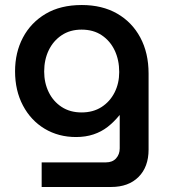

<svg xmlns="http://www.w3.org/2000/svg" viewBox="-20 -542 677 765"><path d="M146 203V105H402Q428 105 442.5 89Q457 73 457 49V-83H456Q434 -56 409 -36.5Q384 -17 352.5 -6.5Q321 4 283 4Q213 4 158 -29Q103 -62 71.5 -121.5Q40 -181 40 -258Q40 -333 71.5 -392.5Q103 -452 162 -487Q221 -522 306 -522Q387 -522 446.5 -488Q506 -454 539 -392.5Q572 -331 572 -249V54Q572 123 532 163Q492 203 423 203ZM305 -94Q351 -94 384.5 -115.5Q418 -137 436.5 -173.5Q455 -210 455 -255Q455 -303 437 -341Q419 -379 385.5 -401.5Q352 -424 305 -424Q259 -424 225.5 -401.5Q192 -379 174 -341.5Q156 -304 156 -257Q156 -212 174 -175Q192 -138 225.5 -116Q259 -94 305 -94Z"/></svg>

Font: MuseoModerno Thin Medium
Style: Regular
Weight: 500
Version: Version 1.003